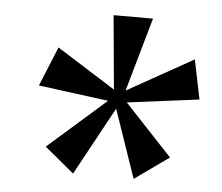

<svg xmlns="http://www.w3.org/2000/svg" viewBox="-42 -774 684 592"><g transform="rotate(5 300.0 -478.0)"><path d="M204.5 -229.5 113.5 -305 292.5 -462.5 76 -491 126 -613 307.5 -498.5 286.5 -727H408.5L343.5 -498.5L548 -613L573 -491L350.5 -462.5L498 -305L392 -229.5L319.5 -440.5Z"/></g></svg>

Font: Spline Sans Mono Medium
Style: Italic
Weight: 500
Italic angle: -4°
Monospace: yes
Designer: Eben Sorkin, Mirko Velimirovic
Foundry: Sorkin Type
Version: Version 1.004